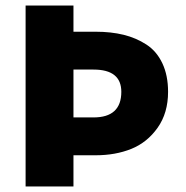

<svg xmlns="http://www.w3.org/2000/svg" viewBox="-20 -670 670 690"><path d="M72 0V-650H244V-556H324Q379 -556 424 -545Q469 -534 506 -510Q543 -486 563.5 -442.5Q584 -399 584 -340Q584 -264 546.5 -211Q509 -158 452 -135Q395 -112 324 -112H244V0ZM244 -248H316Q416 -248 416 -340Q416 -420 316 -420H244Z"/></svg>

Font: Assistant ExtraBold
Style: Regular
Weight: 800
Designer: Hebrew By Ben Nathan, Latin by Paul Hunt
Version: Version 2.001;PS 002.001;hotconv 1.0.88;makeotf.lib2.5.64775